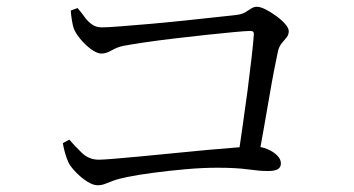

<svg xmlns="http://www.w3.org/2000/svg" viewBox="-20 -634 1040 564"><path d="M187.9 -603 207.8 -610.4Q218.1 -598.6 227.8 -585Q237.4 -571.5 249.7 -562.5Q262.1 -553.6 279.3 -553.6Q294.7 -553.6 333.3 -556.6Q372 -559.6 422 -563.9Q472.1 -568.3 522.8 -573.7Q573.5 -579.1 614.4 -583.5Q655.3 -587.9 673.5 -589.9Q691.2 -592.1 701 -598.2Q710.9 -604.2 718.3 -609.2Q725.8 -614.1 734.6 -614.1Q744.9 -614.1 760.2 -606.4Q775.4 -598.6 791.3 -587.1Q807.1 -575.6 817.7 -563.5Q828.2 -551.4 828.2 -542.4Q828.2 -531.9 821.8 -524.1Q815.5 -516.2 808 -507.4Q800.4 -498.5 796.8 -484.8Q792.7 -466.1 785.9 -431.2Q779 -396.3 771.3 -350.8Q763.6 -305.3 754.8 -256Q746.1 -206.7 737.3 -159.3H677.6Q684.2 -205.2 692.1 -259.5Q700 -313.8 707.1 -367.4Q714.1 -421 719 -464.5Q723.9 -508 725.7 -532.2Q726.7 -543.1 716.1 -543.1Q703.1 -543.1 667.9 -539.8Q632.7 -536.5 586.4 -531.6Q540.1 -526.7 491.6 -520.9Q443 -515.1 403.2 -509.2Q363.3 -503.3 342.4 -499.3Q324.5 -495.6 308.1 -486.1Q291.7 -476.6 278.2 -476.6Q264.9 -476.6 247.1 -489.8Q229.2 -503.1 215.4 -520.2Q201.5 -537.4 196.9 -549.9Q193.5 -559.6 191 -575.7Q188.5 -591.7 187.9 -603ZM164.6 -213.5 183.5 -223.8Q200.6 -203.9 221.1 -184.4Q241.6 -164.9 270.5 -164.9Q282 -164.9 314.9 -167.6Q347.9 -170.4 394.4 -174.7Q441 -179 492.1 -184.2Q543.3 -189.4 590.7 -193.7Q638.1 -198 674 -200.7Q709.9 -203.5 724.1 -203.5Q746.2 -203.9 764.4 -196.4Q782.6 -188.9 793.8 -177.7Q805.1 -166.6 805.1 -154.4Q805.1 -142.5 796.3 -137.1Q787.6 -131.6 766.3 -131.6Q743.6 -131.6 708.8 -136.4Q673.9 -141.3 617.6 -141.3Q575.3 -141.3 525.2 -136.9Q475 -132.4 429.8 -126.4Q384.6 -120.4 354.7 -114.2Q328.4 -109 313.4 -103.4Q298.4 -97.8 288.3 -93.8Q278.2 -89.8 266.7 -89.8Q253.2 -89.8 235.8 -100.9Q218.4 -112.1 203.4 -127.6Q188.3 -143.1 181.7 -155.6Q175.5 -168.5 170.6 -186.3Q165.8 -204.2 164.6 -213.5Z"/></svg>

Font: Noto Serif TC
Style: Regular
Weight: 200
Designer: Ryoko NISHIZUKA 西塚涼子 (kana & ideographs); Frank Grießhammer (Latin, Greek & Cyrillic); Wenlong ZHANG 张文龙 (bopomofo); San
Foundry: Adobe
Version: Version 2.001;hotconv 1.1.0;makeotfexe 2.6.0